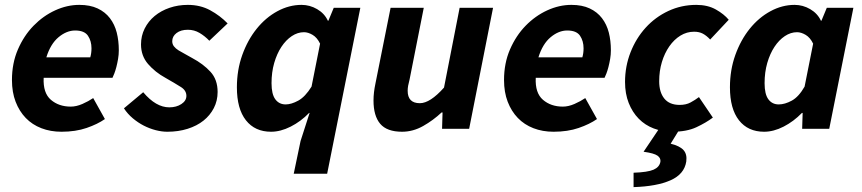

<svg xmlns="http://www.w3.org/2000/svg" viewBox="-20 -528 3533 787"><path d="M29 -200Q29 -269 53.5 -325.5Q78 -382 117.5 -422.5Q157 -463 206 -485.5Q255 -508 305 -508Q349 -508 380 -493.5Q411 -479 430.5 -453.5Q450 -428 458.5 -394.5Q467 -361 467 -322Q467 -304 464 -286.5Q461 -269 457 -253.5Q453 -238 448.5 -226.5Q444 -215 441 -209H159Q156 -147 188.5 -119Q221 -91 270 -91Q293 -91 318 -102Q343 -113 362 -126L410 -40Q380 -19 335 -3.5Q290 12 232 12Q187 12 149.5 -2.5Q112 -17 85.5 -44.5Q59 -72 44 -111Q29 -150 29 -200ZM170 -293H350Q355 -310 355 -330Q355 -360 340.5 -381.5Q326 -403 288 -403Q253 -403 220 -375.5Q187 -348 170 -293Z M666 12Q643 12 618 5.5Q593 -1 569.5 -13Q546 -25 524.5 -43Q503 -61 488 -84L567 -150Q619 -88 674 -88Q703 -88 723.5 -101.5Q744 -115 744 -135Q744 -157 722 -171Q700 -185 658 -209Q616 -232 587 -265.5Q558 -299 558 -346Q558 -381 573 -411Q588 -441 614 -462.5Q640 -484 675 -496Q710 -508 750 -508Q801 -508 841.5 -486Q882 -464 913 -432L838 -361Q820 -380 798 -393Q776 -406 750 -406Q721 -406 703.5 -392.5Q686 -379 686 -359Q686 -347 693 -338Q700 -329 712 -321.5Q724 -314 738.5 -306.5Q753 -299 768 -290Q813 -266 842.5 -234Q872 -202 872 -151Q872 -115 856.5 -85Q841 -55 814 -33.5Q787 -12 749 0Q711 12 666 12Z M1212 50 1249 -65H1247Q1213 -30 1171.5 -9Q1130 12 1091 12Q1025 12 988 -35Q951 -82 951 -170Q951 -241 973 -302.5Q995 -364 1032 -410Q1069 -456 1117 -482Q1165 -508 1216 -508Q1250 -508 1280 -490.5Q1310 -473 1324 -443H1326L1348 -496H1457L1321 184H1184ZM1151 -100Q1174 -100 1202.5 -115.5Q1231 -131 1257 -173L1292 -349Q1280 -374 1261.5 -385Q1243 -396 1226 -396Q1200 -396 1176 -380Q1152 -364 1133.5 -336Q1115 -308 1104 -270Q1093 -232 1093 -187Q1093 -142 1108.5 -121Q1124 -100 1151 -100Z M2001 -496 1903 0H1792L1794 -67H1790Q1756 -35 1714.5 -11.5Q1673 12 1628 12Q1566 12 1538.5 -20.5Q1511 -53 1511 -116Q1511 -133 1513 -150Q1515 -167 1519 -186L1581 -496H1717L1659 -203Q1655 -188 1653 -177Q1651 -166 1651 -156Q1651 -105 1701 -105Q1743 -105 1800 -169L1864 -496Z M2046 -200Q2046 -269 2070.5 -325.5Q2095 -382 2134.5 -422.5Q2174 -463 2223 -485.5Q2272 -508 2322 -508Q2366 -508 2397 -493.5Q2428 -479 2447.5 -453.5Q2467 -428 2475.5 -394.5Q2484 -361 2484 -322Q2484 -304 2481 -286.5Q2478 -269 2474 -253.5Q2470 -238 2465.5 -226.5Q2461 -215 2458 -209H2176Q2173 -147 2205.5 -119Q2238 -91 2287 -91Q2310 -91 2335 -102Q2360 -113 2379 -126L2427 -40Q2397 -19 2352 -3.5Q2307 12 2249 12Q2204 12 2166.5 -2.5Q2129 -17 2102.5 -44.5Q2076 -72 2061 -111Q2046 -150 2046 -200ZM2187 -293H2367Q2372 -310 2372 -330Q2372 -360 2357.5 -381.5Q2343 -403 2305 -403Q2270 -403 2237 -375.5Q2204 -348 2187 -293Z M2577 239V180Q2635 178 2659 167.5Q2683 157 2687 135Q2689 120 2675 110Q2661 100 2618 94L2684 -4H2769L2729 61Q2766 70 2781.5 87Q2797 104 2793 134Q2785 186 2728.5 211Q2672 236 2577 239ZM2736 12Q2695 12 2659.5 -1.5Q2624 -15 2598 -41.5Q2572 -68 2557 -106Q2542 -144 2542 -192Q2542 -256 2564.5 -313.5Q2587 -371 2626.5 -414.5Q2666 -458 2719.5 -483Q2773 -508 2834 -508Q2881 -508 2914.5 -489Q2948 -470 2967 -447L2891 -366Q2876 -382 2861 -390Q2846 -398 2825 -398Q2795 -398 2769 -382Q2743 -366 2723.5 -338Q2704 -310 2693 -273.5Q2682 -237 2682 -195Q2682 -150 2703 -124Q2724 -98 2766 -98Q2792 -98 2810.5 -108Q2829 -118 2845 -130L2902 -46Q2874 -25 2834.5 -6.5Q2795 12 2736 12Z M3112 12Q3046 12 3009 -35Q2972 -82 2972 -170Q2972 -241 2994 -302.5Q3016 -364 3053 -410Q3090 -456 3138 -482Q3186 -508 3237 -508Q3271 -508 3301 -490.5Q3331 -473 3345 -443H3347L3369 -496H3478L3379 0H3268L3270 -65H3267Q3233 -30 3192 -9Q3151 12 3112 12ZM3172 -100Q3197 -100 3225.5 -115.5Q3254 -131 3278 -173L3313 -349Q3301 -374 3282.5 -385Q3264 -396 3247 -396Q3221 -396 3197 -380Q3173 -364 3154.5 -336Q3136 -308 3125 -270Q3114 -232 3114 -187Q3114 -142 3129.5 -121Q3145 -100 3172 -100Z"/></svg>

Font: TypoPRO Source Sans Pro
Style: Bold Italic
Weight: 700
Italic angle: -11°
Designer: Paul D. Hunt
Foundry: Adobe Systems Incorporated
Version: Version 1.075;PS 2.000;hotconv 1.0.86;makeotf.lib2.5.63406